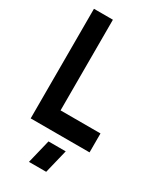

<svg xmlns="http://www.w3.org/2000/svg" viewBox="-226 -775 887 1062"><g transform="rotate(30 217.0 -243.5)"><path d="M154 213 191 61H301L264 213ZM42 0V-700H163V-121H418V0Z"/></g></svg>

Font: Stick No Bills
Style: Bold
Weight: 700
Version: Version 2.000